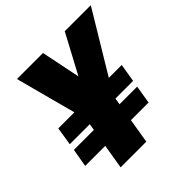

<svg xmlns="http://www.w3.org/2000/svg" viewBox="-191 -878 1029 1029"><g transform="rotate(-45 323.5 -364.0)"><path d="M285.2 -727.5 355 -386.7 208.5 -274.4 87.9 -727.5ZM270.5 -391.6 450.2 -727.5H647.5L374.5 -274.4ZM404.3 -383.8 340.8 0H146L210 -383.8ZM538.1 -383.8 521 -280.3H41L57.6 -383.8ZM514.6 -243.2 497.6 -139.6H17.1L35.2 -243.2Z"/></g></svg>

Font: Inter 20pt Black
Style: Italic
Weight: 900
Italic angle: -9.3988°
Version: Version 4.001;git-66647c0bb